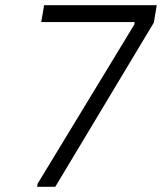

<svg xmlns="http://www.w3.org/2000/svg" viewBox="-20 -720 624 740"><path d="M125 -12 498 -626 499 -635H139L150 -700H584L573 -633L193 0H123Z"/></svg>

Font: Be Vietnam Light
Style: Italic
Weight: 300
Italic angle: -9.222°
Designer: Gabriel Lam
Foundry: TypeRant
Version: Version 3.000